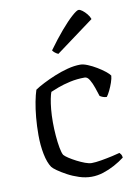

<svg xmlns="http://www.w3.org/2000/svg" viewBox="-84 -798 617 854"><g transform="rotate(-10 224.5 -370.5)"><path d="M260 0Q233 0 205 -9Q177 -18 153 -31Q129 -44 112 -56Q95 -68 90 -75Q75 -97 67 -137Q59 -177 59 -223Q59 -265 62.5 -303Q66 -341 72 -372Q78 -403 85 -424Q101 -435 125.5 -447.5Q150 -460 179 -472Q208 -484 238.5 -492Q269 -500 296 -500Q310 -500 329.5 -492Q349 -484 369 -472Q389 -460 404 -448Q419 -436 424 -428Q423 -415 417 -397.5Q411 -380 403 -363.5Q395 -347 388 -338Q379 -338 371 -341Q363 -344 357 -348Q352 -364 344.5 -386Q337 -408 327.5 -424Q318 -440 306 -440Q271 -440 239.5 -433Q208 -426 184 -417Q160 -408 149 -403Q145 -393 141 -373Q137 -353 134.5 -326.5Q132 -300 132 -268Q132 -239 134.5 -208Q137 -177 141.5 -152.5Q146 -128 152 -118Q158 -111 172.5 -101.5Q187 -92 205.5 -82.5Q224 -73 241.5 -66.5Q259 -60 271 -60Q288 -60 314.5 -64.5Q341 -69 365.5 -74.5Q390 -80 400 -83Q403 -80 406.5 -75Q410 -70 411 -60Q390 -44 365 -30.5Q340 -17 313.5 -8.5Q287 0 260 0ZM209 -564Q200 -568 193.5 -573.5Q187 -579 184 -584Q218 -631 248 -666Q278 -701 300.5 -721Q323 -741 331 -741Q338 -741 348 -733.5Q358 -726 367.5 -714.5Q377 -703 381 -691Z"/></g></svg>

Font: Texturina 12pt ExtraLight
Style: Regular
Weight: 250
Designer: Guillermo Torres Carreño
Foundry: Omnibus-Type
Version: Version 1.002